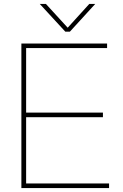

<svg xmlns="http://www.w3.org/2000/svg" viewBox="-20 -950 622 970"><path d="M521 -730V-707H112V-381H500V-358H112V-23H531V0H88V-730ZM181 -930H212L322 -810L431 -930H461L333 -790H310Z"/></svg>

Font: Nacelle Thin
Style: Regular
Weight: 100
Designer: Sora Sagano
Foundry: Sora Sagano
Version: Version 1.000;FEAKit 1.0